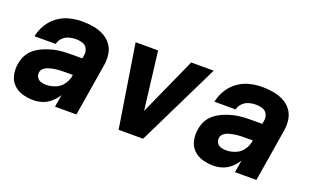

<svg xmlns="http://www.w3.org/2000/svg" viewBox="-67 -843 1862 1155"><g transform="rotate(20 864.0 -265.0)"><path d="M186 8Q215 8 243.5 -1.5Q272 -11 295.5 -32Q319 -53 335 -79L322 0H459L514 -335Q520 -371 515 -406Q510 -441 489.5 -468Q469 -495 438.5 -510.5Q408 -526 373.5 -532Q339 -538 302 -538Q263 -538 223 -528.5Q183 -519 148 -494Q113 -469 91 -432.5Q69 -396 61 -356H197Q201 -378 218.5 -395.5Q236 -413 258.5 -419Q281 -425 302 -425Q324 -425 344.5 -418.5Q365 -412 374.5 -393.5Q384 -375 381 -353L377 -329H309Q280 -329 251 -327Q222 -325 193 -318Q164 -311 135.5 -299Q107 -287 82 -268Q57 -249 42.5 -221.5Q28 -194 24 -165Q18 -129 25.5 -94Q33 -59 57.5 -35Q82 -11 116 -1.5Q150 8 186 8ZM227 -105Q209 -105 192.5 -110Q176 -115 167 -129.5Q158 -144 161 -162Q163 -176 174.5 -186.5Q186 -197 199.5 -201.5Q213 -206 226.5 -209Q240 -212 254 -213.5Q268 -215 281.5 -215.5Q295 -216 309 -216H358L357 -213Q353 -183 334.5 -156Q316 -129 286 -117Q256 -105 227 -105Z M729 0H886L1145 -530H1001L842 -177Q838 -168 834 -159Q833 -168 832 -177L789 -530H645Z M1338 8Q1367 8 1395.5 -1.5Q1424 -11 1447.5 -32Q1471 -53 1487 -79L1474 0H1611L1666 -335Q1672 -371 1667 -406Q1662 -441 1641.5 -468Q1621 -495 1590.5 -510.5Q1560 -526 1525.5 -532Q1491 -538 1454 -538Q1415 -538 1375 -528.5Q1335 -519 1300 -494Q1265 -469 1243 -432.5Q1221 -396 1213 -356H1349Q1353 -378 1370.5 -395.5Q1388 -413 1410.5 -419Q1433 -425 1454 -425Q1476 -425 1496.5 -418.5Q1517 -412 1526.5 -393.5Q1536 -375 1533 -353L1529 -329H1461Q1432 -329 1403 -327Q1374 -325 1345 -318Q1316 -311 1287.5 -299Q1259 -287 1234 -268Q1209 -249 1194.5 -221.5Q1180 -194 1176 -165Q1170 -129 1177.5 -94Q1185 -59 1209.5 -35Q1234 -11 1268 -1.5Q1302 8 1338 8ZM1379 -105Q1361 -105 1344.5 -110Q1328 -115 1319 -129.5Q1310 -144 1313 -162Q1315 -176 1326.5 -186.5Q1338 -197 1351.5 -201.5Q1365 -206 1378.5 -209Q1392 -212 1406 -213.5Q1420 -215 1433.5 -215.5Q1447 -216 1461 -216H1510L1509 -213Q1505 -183 1486.5 -156Q1468 -129 1438 -117Q1408 -105 1379 -105Z"/></g></svg>

Font: Iosevka Sparkle XBdObl
Style: Regular
Weight: 800
Italic angle: -9°
Designer: Belleve Invis
Foundry: Belleve Invis
Version: Version 4.5.0; ttfautohint (v1.8.3)